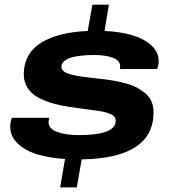

<svg xmlns="http://www.w3.org/2000/svg" viewBox="-20 -750 723 823"><path d="M237.8 53.2 258.8 -68.8Q191.4 -72.8 139.9 -88.4Q88.4 -104 56.2 -134.5Q23.9 -165 23.9 -207Q23.9 -225.1 30.8 -245.1H190.9Q188 -230.5 188 -227.1Q188 -198.2 224.6 -184.6Q261.2 -170.9 318.8 -170.9Q476.1 -170.9 476.1 -232.9Q476.1 -241.7 471.4 -248.3Q466.8 -254.9 456.5 -259.8Q446.3 -264.6 434.6 -268.1Q422.9 -271.5 403.6 -274.4Q384.3 -277.3 367.4 -279.5Q350.6 -281.7 324 -285.2Q297.4 -288.6 276.9 -292Q242.2 -297.4 214.8 -304.4Q187.5 -311.5 161.9 -323Q136.2 -334.5 119.1 -349.1Q102.1 -363.8 92 -384.5Q82 -405.3 82 -431.2Q82 -477.1 102.1 -512Q122.1 -546.9 159.2 -568.8Q196.3 -590.8 245.4 -602.8Q294.4 -614.7 356 -617.2L376 -730H446.8L428.2 -617.2Q495.6 -614.3 546.9 -599.1Q598.1 -584 629.2 -555.2Q660.2 -526.4 660.2 -486.8Q660.2 -472.2 653.8 -454.1H494.1Q495.1 -459 495.1 -465.8Q495.1 -490.7 463.9 -502.4Q432.6 -514.2 384.8 -514.2Q370.1 -514.2 357.2 -513.7Q344.2 -513.2 321.5 -510.5Q298.8 -507.8 283.2 -502.9Q267.6 -498 255.4 -487.8Q243.2 -477.5 243.2 -463.9Q243.2 -451.7 254.4 -443.4Q265.6 -435.1 288.3 -429.7Q311 -424.3 334.2 -421.1Q357.4 -418 392.1 -414.1Q396.5 -413.6 398.7 -413.3Q400.9 -413.1 404.5 -412.8Q408.2 -412.6 411.1 -412.1Q441.4 -408.7 465.6 -404.5Q489.7 -400.4 517.6 -393.1Q545.4 -385.7 565.4 -375.2Q585.4 -364.7 602.8 -350.3Q620.1 -335.9 629.2 -315.2Q638.2 -294.4 638.2 -269Q638.2 -71.8 330.1 -66.9L309.1 53.2Z"/></svg>

Font: Archivo Expanded
Style: Bold Italic
Weight: 700
Width: 7
Italic angle: -10°
Designer: Hector Gatti
Foundry: Omnibus-Type
Version: Version 2.001